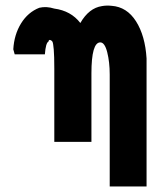

<svg xmlns="http://www.w3.org/2000/svg" viewBox="-20 -512 600 693"><path d="M33 -316Q30 -326 28 -334Q31 -387 56 -427.5Q81 -468 122 -484Q147 -490 176 -481Q236 -473 270 -429Q301 -483 348 -490Q364 -493 383 -491Q438 -487 471 -435Q504 -383 509 -301V161H376V-243Q376 -288 367 -323.5Q358 -359 342 -359Q310 -359 310 -247V0H176V-264Q176 -311 174 -333.5Q172 -356 169.5 -361Q167 -366 160 -368Q156 -368 155 -362Q145 -357 142 -316Z"/></svg>

Font: Coval
Style: ExtraBold
Weight: 800
Foundry: Context Ltd
Version: Version 001.000